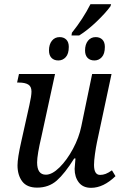

<svg xmlns="http://www.w3.org/2000/svg" viewBox="-20 -891 587 921"><path d="M338 -81Q338 -89 342 -131H336Q291 -59 252.5 -25Q214 9 158 9Q109 9 86.5 -21Q64 -51 64 -98Q64 -133 82 -212L121 -387Q131 -431 131 -452Q131 -476 115.5 -485.5Q100 -495 70 -495H62L71 -536H244L179 -237Q158 -148 158 -112Q158 -53 200 -53Q230 -53 265.5 -88Q301 -123 330 -177Q359 -231 370 -285L422 -536H515L445 -208Q440 -184 435.5 -152Q431 -120 431 -100Q431 -52 460 -52Q474 -52 487 -57Q500 -62 517 -74L534 -46Q476 10 417 10Q378 10 358 -16Q338 -42 338 -81ZM325 -734Q378 -800 414 -871H513L510 -861Q486 -828 443 -787Q400 -746 360 -721H323ZM215 -649Q215 -678 229 -695.5Q243 -713 266 -713Q286 -713 298 -701Q310 -689 310 -666Q310 -633 295.5 -617Q281 -601 260 -601Q239 -601 227 -613.5Q215 -626 215 -649ZM388 -649Q388 -678 402 -695.5Q416 -713 439 -713Q459 -713 471 -701Q483 -689 483 -666Q483 -633 468.5 -617Q454 -601 433 -601Q412 -601 400 -613.5Q388 -626 388 -649Z"/></svg>

Font: Noto Serif Narrow
Style: Italic
Weight: 400
Width: 4
Italic angle: -12°
Designer: Monotype Design Team
Foundry: Monotype Imaging Inc.
Version: Version 1.001